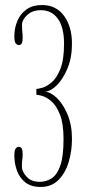

<svg xmlns="http://www.w3.org/2000/svg" viewBox="-20 -731 342 763"><path d="M141.5 12Q104 12 81 -6Q58 -24 47.5 -52.8Q37 -81.5 37 -113.5Q37 -133.5 42.2 -140.5Q47.5 -147.5 55 -147.5Q62.5 -147.5 66.2 -141Q70 -134.5 70 -118Q70 -104.5 68.5 -96.2Q67 -88 67 -68Q67 -49.5 85.5 -29Q104 -8.5 138 -8.5Q164 -8.5 185.5 -22.5Q207 -36.5 219.8 -73.2Q232.5 -110 232.5 -178Q232.5 -240 218.2 -275.8Q204 -311.5 184.5 -328.2Q165 -345 147.8 -349.8Q130.5 -354.5 124.5 -354.5V-377.5Q130.5 -377.5 148 -382.2Q165.5 -387 185.5 -404Q205.5 -421 220 -457.5Q234.5 -494 234.5 -557.5Q234.5 -622 210.2 -656.2Q186 -690.5 142.5 -690.5Q108.5 -690.5 88 -671.2Q67.5 -652 67.5 -633Q67.5 -611.5 68.8 -603Q70 -594.5 70 -581Q70 -564.5 66.2 -558.2Q62.5 -552 55 -552Q47.5 -552 42.2 -559Q37 -566 37 -586.5Q37 -618.5 48.5 -646.8Q60 -675 84.5 -693Q109 -711 147 -711Q203 -711 234.5 -668Q266 -625 266 -557.5Q266 -502 248.2 -459.2Q230.5 -416.5 205.5 -392Q180.5 -367.5 158 -366.5Q180.5 -366 205.5 -342.2Q230.5 -318.5 248.2 -276.5Q266 -234.5 266 -179Q266 -130.5 252.8 -86.8Q239.5 -43 212 -15.5Q184.5 12 141.5 12Z"/></svg>

Font: Imbue 50pt Thin
Style: Regular
Weight: 100
Designer: Tyler Finck
Foundry: Etcetera Type Company
Version: Version 1.102; ttfautohint (v1.8.3)